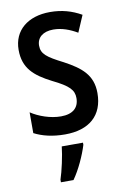

<svg xmlns="http://www.w3.org/2000/svg" viewBox="-87 -601 564 873"><g transform="rotate(-10 195.0 -164.5)"><path d="M356 -150C356 -234 306 -273 230 -314C155 -352 132 -370 132 -408C132 -445 160 -469 208 -469C247 -469 284 -455 318 -435L351 -512C307 -537 261 -550 207 -550C105 -550 37 -495 37 -405C37 -320 84 -280 162 -240C238 -203 258 -181 258 -144C258 -100 230 -74 175 -74C126 -74 73 -93 37 -117V-21C74 -2 120 10 179 10C290 10 356 -46 356 -150ZM252 71V61H154C150 102 134 174 122 209V221H180C210 179 238 117 252 71Z"/></g></svg>

Font: Noto Sans Arabic Cond Med
Style: Regular
Weight: 500
Width: 3
Designer: Monotype Design Team, Nadine Chahine, Nizar Qandah and Khaled Hosny
Foundry: Monotype Imaging Inc.
Version: Version 2.012